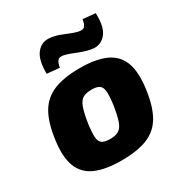

<svg xmlns="http://www.w3.org/2000/svg" viewBox="-171 -853 945 994"><g transform="rotate(-30 301.5 -356.0)"><path d="M322 -511Q418 -511 476.5 -484Q535 -457 556.5 -398Q578 -339 564 -241Q551 -147 518.5 -91.5Q486 -36 426 -12Q366 12 271 12Q176 12 117 -14Q58 -40 35.5 -98.5Q13 -157 27 -255Q40 -350 72.5 -405.5Q105 -461 165.5 -486Q226 -511 322 -511ZM319 -384Q286 -384 267 -373Q248 -362 236.5 -331Q225 -300 216 -241Q209 -189 211 -161.5Q213 -134 229 -124Q245 -114 277 -114Q309 -114 327.5 -125.5Q346 -137 357 -167.5Q368 -198 377 -255Q384 -308 382 -335.5Q380 -363 365 -373.5Q350 -384 319 -384ZM256 -724Q276 -724 297.5 -718Q319 -712 339 -703.5Q359 -695 378 -688Q397 -681 411 -678Q438 -672 448 -685Q458 -698 461 -723L536 -716Q539 -636 512 -599.5Q485 -563 442 -563Q422 -564 400 -570Q378 -576 356.5 -584.5Q335 -593 316.5 -600Q298 -607 283 -610Q258 -615 248 -602.5Q238 -590 234 -564L159 -571Q158 -651 185.5 -688Q213 -725 256 -724Z"/></g></svg>

Font: Exo 2 ExtraBold
Style: Italic
Weight: 800
Italic angle: -8°
Designer: Natanael Gama
Foundry: Natanael Gama
Version: Version 2.010